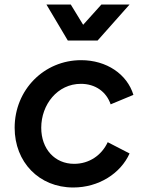

<svg xmlns="http://www.w3.org/2000/svg" viewBox="-20 -820 657 852"><path d="M305 12C418 12 515 -50 555 -139L458 -189C431 -131 376 -93 309 -93C223 -93 163 -159 163 -253C163 -356 235 -448 339 -448C403 -448 452 -413 471 -357L572 -399C544 -491 453 -553 340 -553C176 -553 45 -422 45 -253C45 -101 153 12 305 12ZM186 -800 281 -640H413L555 -800H430L349 -710L294 -800Z"/></svg>

Font: Mluvka SemiBold
Style: Italic
Weight: 600
Italic angle: -8°
Designer: Modified by Jiří Krblich, Original typeface by Gumpita Rahayu
Foundry: Gumpita Rahayu & Jiří Krblich
Version: Version 2.000;Glyphs 3.1.1 (3134)